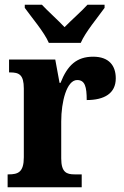

<svg xmlns="http://www.w3.org/2000/svg" viewBox="-20 -786 519 806"><path d="M185 -606H319C338 -651 392 -715 419 -753V-766H347C326 -742 278 -700 251 -672C225 -700 178 -742 156 -766H84V-753C111 -715 166 -651 185 -606ZM12 0H323V-54H293C260 -54 237 -62 237 -121V-276C237 -359 260 -450 304 -450C337 -450 344 -421 344 -366C418 -366 466 -394 466 -457C466 -510 438 -548 371 -548C302 -548 263 -512 234 -438H230L212 -536H18V-482H22C60 -482 80 -473 80 -414V-126C80 -63 56 -54 16 -54H12Z"/></svg>

Font: Noto Serif Devanagari Condensed ExtraBold
Style: Regular
Weight: 800
Width: 3
Designer: Universal Thirst, Indian Type Foundry and the Monotype Design Team
Foundry: Monotype Imaging Inc.
Version: Version 2.004